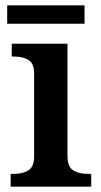

<svg xmlns="http://www.w3.org/2000/svg" viewBox="-20 -700 377 720"><path d="M20 -48H32Q66 -48 87 -61.5Q108 -75 108 -114V-424Q108 -462 87 -475Q66 -488 32 -488H24V-536H233V-116Q233 -75 254 -61.5Q275 -48 310 -48H322V0H20ZM7 -680H297V-611H7Z"/></svg>

Font: Noto Serif SemiBold
Style: Regular
Weight: 600
Designer: Monotype Design Team
Foundry: Monotype Imaging Inc.
Version: Version 1.001